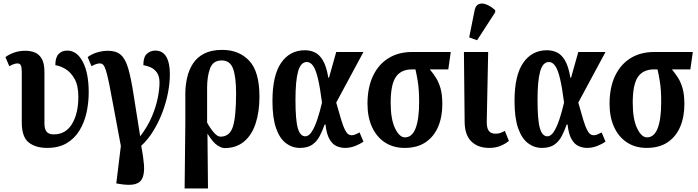

<svg xmlns="http://www.w3.org/2000/svg" viewBox="-20 -832 3975 1093"><path d="M248 10Q183 10 143.5 -21Q104 -52 104 -135V-419Q104 -447 99 -459Q94 -471 79 -471Q70 -471 58.5 -467Q47 -463 33 -455L11 -507Q29 -521 58.5 -532Q88 -543 124 -543Q153 -543 177.5 -533.5Q202 -524 217.5 -498Q233 -472 233 -421V-128Q233 -98 245 -82.5Q257 -67 286 -67Q354 -67 390 -126.5Q426 -186 426 -281Q426 -345 404.5 -383Q383 -421 353 -439Q323 -457 295 -461Q295 -505 313.5 -524.5Q332 -544 363 -544Q418 -544 451.5 -480Q485 -416 485 -306Q485 -247 472.5 -190.5Q460 -134 432 -88.5Q404 -43 359 -16.5Q314 10 248 10Z M659 215 642 212 668 -1Q643 -132 627.5 -218Q612 -304 601.5 -355Q591 -406 583 -431Q575 -456 567 -463.5Q559 -471 548 -471Q538 -471 526.5 -467Q515 -463 501 -455L479 -507Q505 -526 536 -534.5Q567 -543 595 -543Q641 -543 667.5 -520Q694 -497 710 -442Q726 -387 740.5 -293Q755 -199 778 -56Q821 -112 844.5 -168Q868 -224 878 -274Q888 -324 888 -362Q888 -398 873.5 -418.5Q859 -439 838 -448.5Q817 -458 796 -461Q796 -508 816.5 -526Q837 -544 864 -544Q906 -544 926.5 -509Q947 -474 947 -409Q947 -359 936 -302.5Q925 -246 903.5 -190Q882 -134 852 -85.5Q822 -37 784 -2Q796 60 799.5 105.5Q803 151 792 179Q781 207 749.5 216Q718 225 659 215Z M1031 241 1035 -128V-298Q1035 -346 1045.5 -391Q1056 -436 1079.5 -471.5Q1103 -507 1143.5 -527.5Q1184 -548 1245 -548Q1341 -548 1399 -486Q1457 -424 1457 -282Q1457 -195 1435 -128.5Q1413 -62 1368.5 -25.5Q1324 11 1258 11Q1242 11 1217.5 -4.5Q1193 -20 1162 -70H1161L1164 241ZM1235 -54Q1288 -54 1306 -111.5Q1324 -169 1324 -301Q1324 -393 1307 -440.5Q1290 -488 1242 -488Q1193 -488 1176 -443Q1159 -398 1159 -331V-134Q1177 -101 1197.5 -77.5Q1218 -54 1235 -54Z M1687 10Q1643 10 1607.5 -17Q1572 -44 1551.5 -102.5Q1531 -161 1531 -257Q1531 -403 1580.5 -474.5Q1630 -546 1716 -546Q1744 -546 1770.5 -534.5Q1797 -523 1817.5 -489.5Q1838 -456 1849 -390H1853L1894 -536H2049L1894 -248Q1911 -187 1922.5 -149.5Q1934 -112 1943.5 -93.5Q1953 -75 1962 -68.5Q1971 -62 1982 -62Q1993 -62 2005 -67.5Q2017 -73 2027 -78L2049 -26Q2030 -12 2002 -1Q1974 10 1944 10Q1919 10 1895.5 -0.5Q1872 -11 1855.5 -40Q1839 -69 1833 -123H1828Q1816 -89 1800.5 -58.5Q1785 -28 1758.5 -9Q1732 10 1687 10ZM1718 -56Q1738 -56 1755 -82.5Q1772 -109 1786.5 -152.5Q1801 -196 1813 -248Q1802 -334 1790 -384.5Q1778 -435 1762.5 -457Q1747 -479 1727 -479Q1692 -479 1677 -425.5Q1662 -372 1662 -265Q1662 -148 1675.5 -102Q1689 -56 1718 -56Z M2283 10Q2219 10 2171.5 -21Q2124 -52 2098 -108.5Q2072 -165 2072 -241Q2072 -333 2103 -399Q2134 -465 2191 -500.5Q2248 -536 2326 -536H2546L2532 -437H2427Q2445 -415 2461 -390.5Q2477 -366 2487.5 -330Q2498 -294 2498 -239Q2498 -166 2474 -110Q2450 -54 2402.5 -22Q2355 10 2283 10ZM2285 -50Q2326 -50 2346 -102Q2366 -154 2366 -251Q2366 -321 2358.5 -367Q2351 -413 2345 -437H2326Q2263 -437 2233.5 -394Q2204 -351 2204 -247Q2204 -153 2229 -101.5Q2254 -50 2285 -50Z M2765 10Q2700 10 2662.5 -27.5Q2625 -65 2625 -141L2621 -536H2759L2751 -143Q2750 -106 2761.5 -88.5Q2773 -71 2801 -71Q2816 -71 2828 -75Q2840 -79 2854 -87L2877 -30Q2860 -15 2831.5 -2.5Q2803 10 2765 10ZM2696 -603 2651 -619 2682 -774Q2688 -802 2706.5 -809Q2725 -816 2750 -806Q2775 -796 2799 -774V-762Z M3065 10Q3021 10 2985.5 -17Q2950 -44 2929.5 -102.5Q2909 -161 2909 -257Q2909 -403 2958.5 -474.5Q3008 -546 3094 -546Q3122 -546 3148.5 -534.5Q3175 -523 3195.5 -489.5Q3216 -456 3227 -390H3231L3272 -536H3427L3272 -248Q3289 -187 3300.5 -149.5Q3312 -112 3321.5 -93.5Q3331 -75 3340 -68.5Q3349 -62 3360 -62Q3371 -62 3383 -67.5Q3395 -73 3405 -78L3427 -26Q3408 -12 3380 -1Q3352 10 3322 10Q3297 10 3273.5 -0.5Q3250 -11 3233.5 -40Q3217 -69 3211 -123H3206Q3194 -89 3178.5 -58.5Q3163 -28 3136.5 -9Q3110 10 3065 10ZM3096 -56Q3116 -56 3133 -82.5Q3150 -109 3164.5 -152.5Q3179 -196 3191 -248Q3180 -334 3168 -384.5Q3156 -435 3140.5 -457Q3125 -479 3105 -479Q3070 -479 3055 -425.5Q3040 -372 3040 -265Q3040 -148 3053.5 -102Q3067 -56 3096 -56Z M3661 10Q3597 10 3549.5 -21Q3502 -52 3476 -108.5Q3450 -165 3450 -241Q3450 -333 3481 -399Q3512 -465 3569 -500.5Q3626 -536 3704 -536H3924L3910 -437H3805Q3823 -415 3839 -390.5Q3855 -366 3865.5 -330Q3876 -294 3876 -239Q3876 -166 3852 -110Q3828 -54 3780.5 -22Q3733 10 3661 10ZM3663 -50Q3704 -50 3724 -102Q3744 -154 3744 -251Q3744 -321 3736.5 -367Q3729 -413 3723 -437H3704Q3641 -437 3611.5 -394Q3582 -351 3582 -247Q3582 -153 3607 -101.5Q3632 -50 3663 -50Z"/></svg>

Font: Noto Serif ExtraCondensed
Style: Bold
Weight: 700
Width: 2
Designer: Monotype Design Team
Foundry: Monotype Imaging Inc.
Version: Version 2.014; ttfautohint (v1.8.4.7-5d5b)